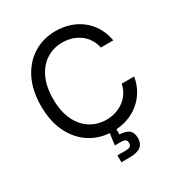

<svg xmlns="http://www.w3.org/2000/svg" viewBox="-215 -883 1160 1240"><g transform="rotate(-30 365.0 -263.5)"><path d="M382.3 9.8Q289.1 9.8 216.1 -35.4Q143.1 -80.6 101.3 -164.3Q59.6 -248 59.6 -363.3Q59.6 -479 101.3 -562.7Q143.1 -646.5 216.1 -691.9Q289.1 -737.3 382.3 -737.3Q437.5 -737.3 486.6 -721.2Q535.6 -705.1 574.7 -674.1Q613.8 -643.1 639.9 -598.9Q666 -554.7 675.8 -498.5H583Q575.2 -536.1 556.4 -564.5Q537.6 -592.8 510.5 -612.3Q483.4 -631.8 450.7 -641.6Q418 -651.4 382.3 -651.4Q316.9 -651.4 264.2 -618.2Q211.4 -585 180.7 -520.8Q149.9 -456.5 149.9 -363.3Q149.9 -270.5 180.9 -206.3Q211.9 -142.1 264.6 -109.1Q317.4 -76.2 382.3 -76.2Q418 -76.2 450.7 -86.2Q483.4 -96.2 510.5 -115.5Q537.6 -134.8 556.4 -163.3Q575.2 -191.9 583 -229H675.8Q666.5 -173.3 640.4 -129.4Q614.3 -85.4 575.2 -54.2Q536.1 -22.9 487.1 -6.6Q438 9.8 382.3 9.8ZM327.6 209.5V158.2H385.3Q412.1 158.2 422.6 151.1Q433.1 144 433.1 126Q433.1 107.9 422.6 101.1Q412.1 94.2 385.3 94.2H345.2L359.9 -18.1H406.2V5.4V47.4Q454.1 49.3 476.3 68.1Q498.5 86.9 498.5 126.5Q498.5 169.4 471.4 189.5Q444.3 209.5 385.7 209.5Z"/></g></svg>

Font: Inter Variable LoSnoCo
Style: Regular
Weight: 400
Designer: Rasmus Andersson
Foundry: rsms
Version: Version 4.000;git-a52131595; featfreeze: case,dlig,ss01,ss02